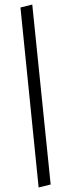

<svg xmlns="http://www.w3.org/2000/svg" viewBox="-20 -767 280 845"><path d="M150 58 70 -734 122 -747 203 45Z"/></svg>

Font: Nunito Sans 10pt Condensed Light
Style: Italic
Weight: 300
Width: 3
Italic angle: -9°
Designer: Vernon Adams
Foundry: Vernon Adams
Version: Version 3.101;gftools[0.9.27]